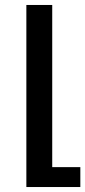

<svg xmlns="http://www.w3.org/2000/svg" viewBox="-20 -515 343 772"><path d="M86 237V-495H190V157H303V237Z"/></svg>

Font: Noto Sans Armenian Medium
Style: Regular
Weight: 500
Designer: Monotype Design Team
Foundry: Monotype Imaging Inc.
Version: Version 2.007